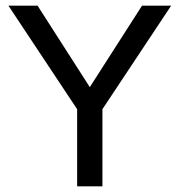

<svg xmlns="http://www.w3.org/2000/svg" viewBox="-20 -661 637 681"><path d="M483.8 -641 298.5 -351.9 113.2 -641H9.8L253.6 -273.7V0H343.3V-273.7L587.1 -641Z"/></svg>

Font: Estedad-VF-FD Black
Style: Regular
Weight: 900
Designer: Amin Abedi
Version: Version 4.000